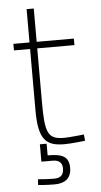

<svg xmlns="http://www.w3.org/2000/svg" viewBox="-59 -699 492 936"><g transform="rotate(-5 187.5 -231.5)"><path d="M252 126C252 70 219 56 148 56V-1H115V84H169C198 84 217 95 217 126C217 161 198 172 169 172C135 172 91 168 91 168L89 196C89 196 126 200 170 200C218 200 252 179 252 126ZM325 -500H143V-663H108V-500H29V-468H108V-168C108 -24 144 9 235 9C270 9 336 1 336 1L333 -30C333 -30 263 -22 235 -22C154 -22 143 -57 143 -206V-468H325Z"/></g></svg>

Font: RazerF5 Thin
Style: Regular
Weight: 250
Foundry: Razer Inc.
Version: Version 2